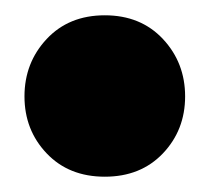

<svg xmlns="http://www.w3.org/2000/svg" viewBox="-20 -478 274 251"><path d="M117 -247Q70 -247 41 -277.5Q12 -308 12 -352Q12 -396 41 -427Q70 -458 117 -458Q164 -458 193 -427Q222 -396 222 -352Q222 -308 193 -277.5Q164 -247 117 -247Z"/></svg>

Font: Phudu Light Black
Style: Regular
Weight: 900
Version: Version 1.005;gftools[0.9.23]